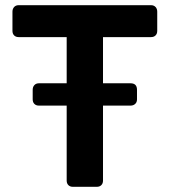

<svg xmlns="http://www.w3.org/2000/svg" viewBox="-20 -720 654 740"><path d="M261 0Q250 0 243.5 -6.5Q237 -13 237 -24V-313H130Q119 -313 112.5 -319.5Q106 -326 106 -337V-374Q106 -385 112.5 -392Q119 -399 130 -399H237V-577H52Q41 -577 34.5 -583.5Q28 -590 28 -601V-675Q28 -686 34.5 -693Q41 -700 52 -700H562Q573 -700 579.5 -693Q586 -686 586 -675V-601Q586 -590 579.5 -583.5Q573 -577 562 -577H377V-399H483Q508 -399 508 -374V-337Q508 -326 501 -319.5Q494 -313 483 -313H377V-24Q377 -13 370.5 -6.5Q364 0 353 0Z"/></svg>

Font: Fz Rubik Med
Style: Regular
Weight: 500
Designer: Hubert and Fischer
Foundry: Hubert and Fischer
Version: Vit hóa bi FontZin.com